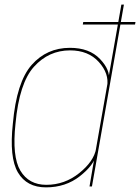

<svg xmlns="http://www.w3.org/2000/svg" viewBox="-20 -805 605 829"><path d="M337.5 -699H563L565 -710H339.5ZM366.5 0H377L515 -785H504L383.5 -100ZM178.5 4Q263.5 4 324.8 -44.2Q386 -92.5 394 -135.5L395 -163Q385 -108 322 -57.5Q259 -7 180 -7Q104.5 -7 68 -68Q31.5 -129 47 -271.5Q63 -446.5 126.8 -517Q190.5 -587.5 282.5 -587.5Q361.5 -587.5 406.8 -537.2Q452 -487 442.5 -432L449.5 -459Q457.5 -502 411.8 -550.2Q366 -598.5 282 -598.5Q182 -598.5 116.8 -524.8Q51.5 -451 35.5 -271.5Q19.5 -124.5 57.5 -60.2Q95.5 4 178.5 4Z"/></svg>

Font: Anybody Thin Thin
Style: Italic
Weight: 250
Italic angle: -10°
Version: Version 1.113;gftools[0.9.25]